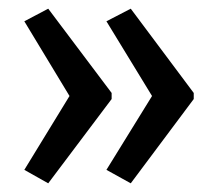

<svg xmlns="http://www.w3.org/2000/svg" viewBox="-20 -485 500 442"><path d="M426 -257 281 -63 225 -94 330 -264 225 -436 281 -465 426 -271ZM237 -257 91 -63 36 -94 140 -264 36 -436 91 -465 237 -271Z"/></svg>

Font: Noto Sans ExtraCondensed
Style: Regular
Weight: 400
Width: 2
Designer: Monotype Design Team
Foundry: Monotype Imaging Inc.
Version: Version 2.013